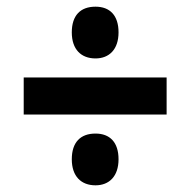

<svg xmlns="http://www.w3.org/2000/svg" viewBox="-20 -640 570 575"><path d="M266 -465C307 -465 335 -492 335 -543C335 -594 309 -620 266 -620C221 -620 195 -594 195 -543C195 -492 223 -465 266 -465ZM51 -297H479V-408H51ZM266 -85C307 -85 335 -112 335 -163C335 -214 309 -240 266 -240C221 -240 195 -214 195 -163C195 -112 223 -85 266 -85Z"/></svg>

Font: Noto Sans Mono Condensed ExtraBold
Style: Regular
Weight: 800
Width: 3
Designer: Monotype Design Team
Foundry: Monotype Imaging Inc.
Version: Version 2.014